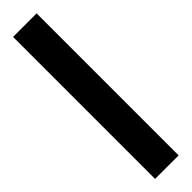

<svg xmlns="http://www.w3.org/2000/svg" viewBox="12 -177 428 428"><g transform="rotate(45 225.5 37.0)"><path d="M449.7 0V74.2H2V0Z"/></g></svg>

Font: RobotoDEMO
Style: Regular
Weight: 400
Designer: Christian Robertson
Foundry: Google
Version: Version 2.136